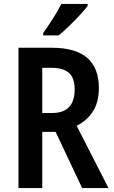

<svg xmlns="http://www.w3.org/2000/svg" viewBox="-20 -957 578 977"><path d="M243 -714Q365 -714 424 -662.5Q483 -611 483 -509Q483 -438 453.5 -391Q424 -344 370 -317L532 0H398L263 -286H195V0H74V-714ZM242 -612H195V-382H246Q360 -382 360 -503Q360 -560 331 -586Q302 -612 242 -612ZM426 -927Q412 -908 386 -880Q360 -852 331 -824Q302 -796 279 -777H200V-789Q226 -826 250.5 -864.5Q275 -903 292 -937H426Z"/></svg>

Font: Noto Sans Thai Looped Condensed SemiBold
Style: Regular
Weight: 600
Width: 3
Designer: Sasikarn Vongin, Ben Mitchell
Foundry: The Fontpad Ltd
Version: Version 1.001; ttfautohint (v1.8.4.7-5d5b)